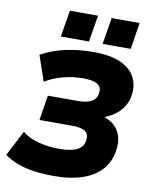

<svg xmlns="http://www.w3.org/2000/svg" viewBox="-104 -997 871 1082"><g transform="rotate(10 331.5 -455.5)"><path d="M280 11Q220 11 168 4Q116 -3 72.5 -19Q29 -35 -5 -60L70 -205Q106 -175 162 -160Q218 -145 278 -145Q324 -145 355.5 -152.5Q387 -160 404.5 -176.5Q422 -193 425 -221Q429 -254 407.5 -270Q386 -286 330 -286H145L168 -429H336Q392 -429 419 -445Q446 -461 450 -495Q453 -516 443.5 -530.5Q434 -545 410 -552.5Q386 -560 344 -560Q290 -560 232.5 -545Q175 -530 131 -502L81 -648Q117 -668 162 -683.5Q207 -699 262 -707.5Q317 -716 381 -716Q477 -716 535.5 -689Q594 -662 617.5 -617Q641 -572 633 -517Q630 -484 613 -454.5Q596 -425 569 -403Q542 -381 506 -367L505 -364Q560 -346 585 -301Q610 -256 601 -194Q593 -131 554.5 -85Q516 -39 447 -14Q378 11 280 11ZM421 -770 446 -922H606L582 -770ZM182 -770 207 -922H368L343 -770Z"/></g></svg>

Font: Nunito Sans 7pt Black
Style: Italic
Weight: 900
Italic angle: -9°
Version: Version 3.101;gftools[0.9.27]